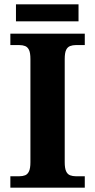

<svg xmlns="http://www.w3.org/2000/svg" viewBox="-20 -870 441 890"><path d="M28 0V-53H70Q85 -53 96.5 -57.5Q108 -62 114.5 -76Q121 -90 121 -118V-596Q121 -625 114.5 -638.5Q108 -652 96.5 -656.5Q85 -661 70 -661H28V-714H373V-661H331Q317 -661 305 -656.5Q293 -652 286.5 -638.5Q280 -625 280 -596V-118Q280 -90 286.5 -76Q293 -62 305 -57.5Q317 -53 331 -53H373V0ZM54 -771V-850H344V-771Z"/></svg>

Font: Noto Serif Armenian
Style: Bold
Weight: 700
Version: Version 2.007